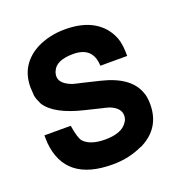

<svg xmlns="http://www.w3.org/2000/svg" viewBox="-106 -629 712 746"><g transform="rotate(-20 250.0 -256.5)"><path d="M322 -355Q319 -434 238 -434Q168 -434 152 -396Q147 -386 147 -374Q147 -342 200 -324L198 -325Q206 -323 213 -321Q220 -319 227 -318L302 -300Q419 -272 445 -198Q453 -179 453 -148Q453 -48 361 -4V-5Q334 8 303 15Q272 22 236 22Q41 22 26 -144L25 -175H134Q142 -122 155 -107Q182 -79 242 -79Q312 -79 335 -116Q343 -127 343 -142Q343 -173 301 -190L283 -195Q281 -196 278 -196L204 -214Q88 -242 54 -296Q49 -306 45.5 -315Q42 -324 40 -334L38 -369Q38 -417 60 -452Q82 -487 124 -509Q148 -521 177.5 -528Q207 -535 240 -535Q312 -535 358 -507.5Q404 -480 423 -430Q433 -404 433 -355Z"/></g></svg>

Font: Ekushey Bangla
Style: Bold
Weight: 700
Designer: Al Mamun Sumon
Foundry: Al Mamun Sumon
Version: Version 1.0